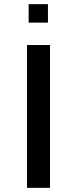

<svg xmlns="http://www.w3.org/2000/svg" viewBox="-20 -905 370 925"><path d="M110 0V-688H221V0ZM118 -796V-885H211V-796Z"/></svg>

Font: Saira Expanded Medium
Style: Regular
Weight: 500
Width: 7
Designer: Hector Gatti with collaboration of the Omnibus-Type team
Foundry: Omnibus-Type
Version: Version 1.100; ttfautohint (v1.8.3)